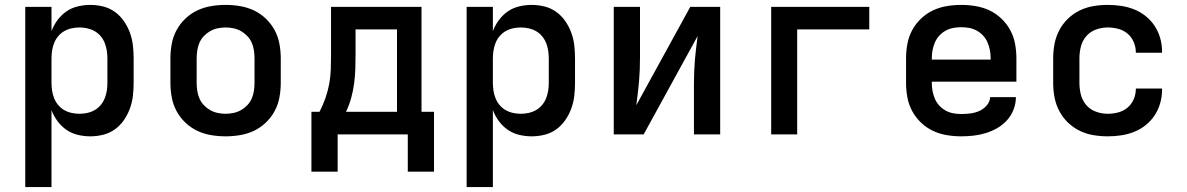

<svg xmlns="http://www.w3.org/2000/svg" viewBox="-20 -548 4840 783"><path d="M83 215V-520H190V-421Q199 -445 214.5 -466Q230 -487 251 -501.5Q272 -516 297.5 -522Q323 -528 348 -528Q375 -528 401 -521.5Q427 -515 448.5 -499.5Q470 -484 485.5 -461.5Q501 -439 510 -414Q519 -389 522 -363Q525 -337 525 -310V-210Q525 -183 522 -157Q519 -131 510 -106Q501 -81 485.5 -58.5Q470 -36 448.5 -20.5Q427 -5 401 1.5Q375 8 348 8Q323 8 297.5 2Q272 -4 251 -18.5Q230 -33 214.5 -54Q199 -75 190 -99V215ZM304 -84Q320 -84 336 -87.5Q352 -91 366 -99Q380 -107 390.5 -119.5Q401 -132 407 -147Q413 -162 415.5 -178Q418 -194 418 -210V-310Q418 -326 415.5 -342Q413 -358 407 -373Q401 -388 390.5 -400.5Q380 -413 366 -421Q352 -429 336 -432.5Q320 -436 304 -436Q288 -436 272 -432.5Q256 -429 242 -421Q228 -413 217.5 -400.5Q207 -388 201 -373Q195 -358 192.5 -342Q190 -326 190 -310V-210Q190 -194 192.5 -178Q195 -162 201 -147Q207 -132 217.5 -119.5Q228 -107 242 -99Q256 -91 272 -87.5Q288 -84 304 -84Z M900 8Q870 8 840.5 3Q811 -2 784.5 -14.5Q758 -27 736 -48Q714 -69 700 -95Q686 -121 680.5 -150.5Q675 -180 675 -210V-310Q675 -340 680.5 -369.5Q686 -399 700 -425Q714 -451 736 -472Q758 -493 784.5 -505.5Q811 -518 840.5 -523Q870 -528 900 -528Q930 -528 959.5 -523Q989 -518 1015.5 -505.5Q1042 -493 1064 -472Q1086 -451 1100 -425Q1114 -399 1119.5 -369.5Q1125 -340 1125 -310V-210Q1125 -180 1119.5 -150.5Q1114 -121 1100 -95Q1086 -69 1064 -48Q1042 -27 1015.5 -14.5Q989 -2 959.5 3Q930 8 900 8ZM900 -84Q916 -84 932.5 -87.5Q949 -91 963 -99Q977 -107 988.5 -119Q1000 -131 1006.5 -146Q1013 -161 1015.5 -177.5Q1018 -194 1018 -210V-310Q1018 -326 1015.5 -342.5Q1013 -359 1006.5 -374Q1000 -389 988.5 -401Q977 -413 963 -421Q949 -429 932.5 -432.5Q916 -436 900 -436Q884 -436 867.5 -432.5Q851 -429 837 -421Q823 -413 811.5 -401Q800 -389 793.5 -374Q787 -359 784.5 -342.5Q782 -326 782 -310V-210Q782 -194 784.5 -177.5Q787 -161 793.5 -146Q800 -131 811.5 -119Q823 -107 837 -99Q851 -91 867.5 -87.5Q884 -84 900 -84Z M1250 152V-92H1283Q1297 -119 1307 -147.5Q1317 -176 1322.5 -205.5Q1328 -235 1329 -265Q1330 -295 1330 -325V-520H1699V-92H1750V152H1643V0H1357V152ZM1599 -92V-428H1430V-325Q1430 -295 1429 -265.5Q1428 -236 1424 -206.5Q1420 -177 1412 -148Q1404 -119 1391 -92Z M1883 215V-520H1990V-421Q1999 -445 2014.5 -466Q2030 -487 2051 -501.5Q2072 -516 2097.5 -522Q2123 -528 2148 -528Q2175 -528 2201 -521.5Q2227 -515 2248.5 -499.5Q2270 -484 2285.5 -461.5Q2301 -439 2310 -414Q2319 -389 2322 -363Q2325 -337 2325 -310V-210Q2325 -183 2322 -157Q2319 -131 2310 -106Q2301 -81 2285.5 -58.5Q2270 -36 2248.5 -20.5Q2227 -5 2201 1.5Q2175 8 2148 8Q2123 8 2097.5 2Q2072 -4 2051 -18.5Q2030 -33 2014.5 -54Q1999 -75 1990 -99V215ZM2104 -84Q2120 -84 2136 -87.5Q2152 -91 2166 -99Q2180 -107 2190.5 -119.5Q2201 -132 2207 -147Q2213 -162 2215.5 -178Q2218 -194 2218 -210V-310Q2218 -326 2215.5 -342Q2213 -358 2207 -373Q2201 -388 2190.5 -400.5Q2180 -413 2166 -421Q2152 -429 2136 -432.5Q2120 -436 2104 -436Q2088 -436 2072 -432.5Q2056 -429 2042 -421Q2028 -413 2017.5 -400.5Q2007 -388 2001 -373Q1995 -358 1992.5 -342Q1990 -326 1990 -310V-210Q1990 -194 1992.5 -178Q1995 -162 2001 -147Q2007 -132 2017.5 -119.5Q2028 -107 2042 -99Q2056 -91 2072 -87.5Q2088 -84 2104 -84Z M2483 0V-520H2590V-312Q2590 -288 2589 -263.5Q2588 -239 2586 -215Q2584 -191 2581 -167Q2578 -143 2575 -119L2795 -520H2917V0H2810V-208Q2810 -232 2811 -256.5Q2812 -281 2814 -305Q2816 -329 2819 -353Q2822 -377 2825 -401L2605 0Z M3125 0V-520H3525V-428H3231V0Z M3900 8Q3870 8 3840.5 3Q3811 -2 3784.5 -14.5Q3758 -27 3736 -48Q3714 -69 3700 -95Q3686 -121 3680.5 -150.5Q3675 -180 3675 -210V-310Q3675 -340 3680.5 -369.5Q3686 -399 3700 -425Q3714 -451 3736 -472Q3758 -493 3784.5 -505.5Q3811 -518 3840.5 -523Q3870 -528 3900 -528Q3930 -528 3959.5 -523Q3989 -518 4015.5 -505.5Q4042 -493 4064 -472Q4086 -451 4100 -425Q4114 -399 4119.5 -369.5Q4125 -340 4125 -310V-215H3780V-210Q3780 -193 3783 -177Q3786 -161 3792.5 -145.5Q3799 -130 3810.5 -117.5Q3822 -105 3836.5 -97Q3851 -89 3867.5 -86Q3884 -83 3900 -83Q3919 -83 3938 -85.5Q3957 -88 3974 -95.5Q3991 -103 4004 -118Q4017 -133 4018 -152H4123Q4123 -126 4113.5 -101.5Q4104 -77 4087 -58Q4070 -39 4047.5 -26Q4025 -13 4001 -5.5Q3977 2 3951.5 5Q3926 8 3900 8ZM3780 -305H4020V-310Q4020 -327 4017 -343Q4014 -359 4007.5 -374.5Q4001 -390 3989.5 -402.5Q3978 -415 3963.5 -423Q3949 -431 3933 -434Q3917 -437 3900 -437Q3883 -437 3867 -434Q3851 -431 3836.5 -423Q3822 -415 3810.5 -402.5Q3799 -390 3792.5 -374.5Q3786 -359 3783 -343Q3780 -327 3780 -310Z M4497 8Q4468 8 4438.5 3Q4409 -2 4382.5 -15Q4356 -28 4334.5 -49Q4313 -70 4299.5 -96Q4286 -122 4280.5 -151Q4275 -180 4275 -210V-310Q4275 -340 4280.5 -369Q4286 -398 4299.5 -424Q4313 -450 4334.5 -471Q4356 -492 4382.5 -505Q4409 -518 4438.5 -523Q4468 -528 4497 -528Q4525 -528 4552 -524Q4579 -520 4604.5 -510Q4630 -500 4652 -482.5Q4674 -465 4689 -442Q4704 -419 4711.5 -392.5Q4719 -366 4719 -338V-333H4612V-336Q4612 -357 4603 -377.5Q4594 -398 4577.5 -411.5Q4561 -425 4540 -430.5Q4519 -436 4497 -436Q4473 -436 4449.5 -427.5Q4426 -419 4410 -400.5Q4394 -382 4388 -358Q4382 -334 4382 -310V-210Q4382 -186 4388 -162Q4394 -138 4410 -119.5Q4426 -101 4449.5 -92.5Q4473 -84 4497 -84Q4519 -84 4540 -89.5Q4561 -95 4577.5 -108.5Q4594 -122 4603 -142.5Q4612 -163 4612 -184V-187H4719V-182Q4719 -154 4711.5 -127.5Q4704 -101 4689 -78Q4674 -55 4652 -37.5Q4630 -20 4604.5 -10Q4579 0 4552 4Q4525 8 4497 8Z"/></svg>

Font: Iosevka Semibold Extended
Style: Regular
Weight: 600
Width: 7
Monospace: yes
Designer: Belleve Invis
Foundry: Belleve Invis
Version: Version 32.5.0; ttfautohint (v1.8.4)